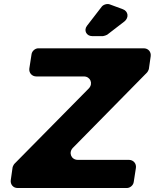

<svg xmlns="http://www.w3.org/2000/svg" viewBox="-20 -942 775 962"><path d="M595 -896 530 -920C517 -925 498 -919 490 -909L416 -813C398 -790 413 -761 442 -761H496C500 -761 514 -766 517 -768L604 -835C627 -854 623 -886 595 -896ZM726 -597 735 -660C738 -682 723 -700 700 -700H172C156 -700 140 -686 138 -670L127 -599C124 -577 140 -559 162 -559H400C433 -559 448 -523 425 -499L53 -122C50 -120 43 -106 43 -103L34 -40C31 -18 46 0 68 0H616C632 0 648 -14 650 -30L661 -101C664 -123 648 -141 626 -141H370C337 -141 322 -177 345 -201L716 -578C719 -580 726 -594 726 -597Z"/></svg>

Font: Trueno
Style: RoundBdIt
Weight: 700
Designer: Julieta Ulanovsky, Jasper
Foundry: Julieta Ulanovsky, Cannot Into Space Fonts
Version: Version 3.001